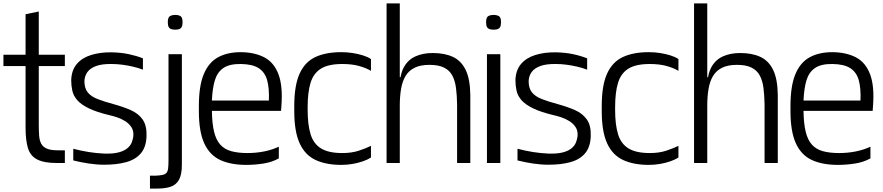

<svg xmlns="http://www.w3.org/2000/svg" viewBox="-21 -950 5144 1119"><path d="M310 0Q236 0 196 -20.5Q156 -41 142 -86.5Q128 -132 128 -207V-421H205V-224Q205 -188 207 -160Q209 -132 219 -113Q229 -94 251.5 -84Q274 -74 316 -74H357V0ZM-1 -565V-631H357V-565ZM128 -282V-867L205 -883V-282Z M587 10Q542 10 496 3Q450 -4 406 -15V-83Q452 -71 496 -64Q540 -57 584 -55Q638 -53 671 -62Q704 -71 722 -86.5Q740 -102 747 -120.5Q754 -139 756 -156Q759 -187 745 -208.5Q731 -230 708.5 -244Q686 -258 662 -266Q638 -274 620 -278Q543 -296 497 -318.5Q451 -341 429 -366.5Q407 -392 400.5 -421.5Q394 -451 394 -483Q396 -541 426.5 -577Q457 -613 510 -629.5Q563 -646 629 -645Q684 -644 729 -634.5Q774 -625 812 -610V-544Q783 -555 752 -562Q721 -569 690.5 -573Q660 -577 630 -577Q575 -578 540 -565.5Q505 -553 488.5 -530Q472 -507 471 -477Q471 -436 490 -412Q509 -388 547 -373Q585 -358 641 -343Q696 -328 740.5 -308.5Q785 -289 810 -254Q835 -219 833 -157Q831 -93 800 -56.5Q769 -20 714.5 -5Q660 10 587 10Z M853 149V74H883Q910 73 926 69.5Q942 66 949.5 57Q957 48 959 30.5Q961 13 961 -17V-204H1039V10Q1039 68 1022 98Q1005 128 973 138.5Q941 149 896 149ZM961 -194V-634H1039V-194ZM1001 -777Q988 -777 978 -780Q968 -783 962.5 -792Q957 -801 957 -820Q957 -849 969.5 -856Q982 -863 1001 -863Q1019 -863 1031 -856Q1043 -849 1043 -820Q1043 -801 1037.5 -792Q1032 -783 1022.5 -780Q1013 -777 1001 -777Z M1414 11Q1324 11 1262.5 -17.5Q1201 -46 1169.5 -114.5Q1138 -183 1138 -303V-332Q1138 -449 1166.5 -517.5Q1195 -586 1249.5 -616Q1304 -646 1383 -646Q1464 -645 1520 -615.5Q1576 -586 1602 -517Q1628 -448 1619 -332L1617 -304H1214Q1215 -231 1226.5 -183Q1238 -135 1262.5 -107.5Q1287 -80 1326.5 -69Q1366 -58 1421 -58Q1472 -58 1519 -67.5Q1566 -77 1604 -95V-27Q1565 -5 1515 3Q1465 11 1414 11ZM1214 -364H1546Q1549 -436 1536 -482.5Q1523 -529 1487 -552.5Q1451 -576 1383 -577Q1317 -578 1281.5 -554Q1246 -530 1231.5 -483Q1217 -436 1214 -364Z M2141 -537Q2113 -554 2071.5 -565.5Q2030 -577 1974 -577Q1893 -577 1849.5 -550Q1806 -523 1789 -467.5Q1772 -412 1772 -325V-309Q1772 -224 1789 -168Q1806 -112 1850 -85Q1894 -58 1974 -58Q2029 -58 2071 -72Q2113 -86 2141 -100V-32Q2121 -19 2093 -9.5Q2065 0 2033.5 5.5Q2002 11 1968 11Q1880 11 1818.5 -17.5Q1757 -46 1725.5 -114.5Q1694 -183 1694 -303V-332Q1694 -452 1725 -520.5Q1756 -589 1817 -617.5Q1878 -646 1968 -646Q2002 -646 2034 -641Q2066 -636 2093.5 -627.5Q2121 -619 2141 -606Z M2232 -930H2309V-442V0H2232ZM2643 -372 2720 -400V0H2643ZM2309 -442Q2309 -515 2333 -558.5Q2357 -602 2400.5 -621.5Q2444 -641 2501 -641Q2570 -641 2618.5 -618.5Q2667 -596 2693 -542.5Q2719 -489 2720 -396L2643 -343Q2642 -396 2636.5 -438Q2631 -480 2615 -510Q2599 -540 2567 -556Q2535 -572 2482 -572Q2429 -572 2395 -555Q2361 -538 2342.5 -507Q2324 -476 2316.5 -432Q2309 -388 2309 -334ZM2277 -500H2322L2311 -436L2277 -461Z M2817 0V-634H2895V0ZM2856 -777Q2843 -777 2833 -780Q2823 -783 2817.5 -792Q2812 -801 2812 -820Q2812 -849 2824.5 -856Q2837 -863 2856 -863Q2874 -863 2886.5 -856Q2899 -849 2899 -820Q2899 -801 2893.5 -792Q2888 -783 2878 -780Q2868 -777 2856 -777Z M3176 10Q3131 10 3085 3Q3039 -4 2995 -15V-83Q3041 -71 3085 -64Q3129 -57 3173 -55Q3227 -53 3260 -62Q3293 -71 3311 -86.5Q3329 -102 3336 -120.5Q3343 -139 3345 -156Q3348 -187 3334 -208.5Q3320 -230 3297.5 -244Q3275 -258 3251 -266Q3227 -274 3209 -278Q3132 -296 3086 -318.5Q3040 -341 3018 -366.5Q2996 -392 2989.5 -421.5Q2983 -451 2983 -483Q2985 -541 3015.5 -577Q3046 -613 3099 -629.5Q3152 -646 3218 -645Q3273 -644 3318 -634.5Q3363 -625 3401 -610V-544Q3372 -555 3341 -562Q3310 -569 3279.5 -573Q3249 -577 3219 -577Q3164 -578 3129 -565.5Q3094 -553 3077.5 -530Q3061 -507 3060 -477Q3060 -436 3079 -412Q3098 -388 3136 -373Q3174 -358 3230 -343Q3285 -328 3329.5 -308.5Q3374 -289 3399 -254Q3424 -219 3422 -157Q3420 -93 3389 -56.5Q3358 -20 3303.5 -5Q3249 10 3176 10Z M3933 -537Q3905 -554 3863.5 -565.5Q3822 -577 3766 -577Q3685 -577 3641.5 -550Q3598 -523 3581 -467.5Q3564 -412 3564 -325V-309Q3564 -224 3581 -168Q3598 -112 3642 -85Q3686 -58 3766 -58Q3821 -58 3863 -72Q3905 -86 3933 -100V-32Q3913 -19 3885 -9.5Q3857 0 3825.5 5.5Q3794 11 3760 11Q3672 11 3610.5 -17.5Q3549 -46 3517.5 -114.5Q3486 -183 3486 -303V-332Q3486 -452 3517 -520.5Q3548 -589 3609 -617.5Q3670 -646 3760 -646Q3794 -646 3826 -641Q3858 -636 3885.5 -627.5Q3913 -619 3933 -606Z M4024 -930H4101V-442V0H4024ZM4435 -372 4512 -400V0H4435ZM4101 -442Q4101 -515 4125 -558.5Q4149 -602 4192.5 -621.5Q4236 -641 4293 -641Q4362 -641 4410.5 -618.5Q4459 -596 4485 -542.5Q4511 -489 4512 -396L4435 -343Q4434 -396 4428.5 -438Q4423 -480 4407 -510Q4391 -540 4359 -556Q4327 -572 4274 -572Q4221 -572 4187 -555Q4153 -538 4134.5 -507Q4116 -476 4108.5 -432Q4101 -388 4101 -334ZM4069 -500H4114L4103 -436L4069 -461Z M4862 11Q4772 11 4710.5 -17.5Q4649 -46 4617.5 -114.5Q4586 -183 4586 -303V-332Q4586 -449 4614.5 -517.5Q4643 -586 4697.5 -616Q4752 -646 4831 -646Q4912 -645 4968 -615.5Q5024 -586 5050 -517Q5076 -448 5067 -332L5065 -304H4662Q4663 -231 4674.5 -183Q4686 -135 4710.5 -107.5Q4735 -80 4774.5 -69Q4814 -58 4869 -58Q4920 -58 4967 -67.5Q5014 -77 5052 -95V-27Q5013 -5 4963 3Q4913 11 4862 11ZM4662 -364H4994Q4997 -436 4984 -482.5Q4971 -529 4935 -552.5Q4899 -576 4831 -577Q4765 -578 4729.5 -554Q4694 -530 4679.5 -483Q4665 -436 4662 -364Z"/></svg>

Font: Matangi Medium
Style: Regular
Weight: 500
Designer: Prashant Pant
Foundry: The Graphic Ant
Version: Version 3.002